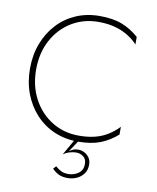

<svg xmlns="http://www.w3.org/2000/svg" viewBox="-99 -785 882 1081"><g transform="rotate(10 342.5 -244.0)"><path d="M82 -350Q82 -446 121.5 -519Q161 -592 229 -633.5Q297 -675 383 -675Q431 -675 471.5 -665Q512 -655 546.5 -635Q581 -615 608 -586V-629Q564 -668 512 -688.5Q460 -709 383 -709Q310 -709 248.5 -682.5Q187 -656 142 -607.5Q97 -559 72 -493.5Q47 -428 47 -350Q47 -272 72 -206.5Q97 -141 142 -92.5Q187 -44 248.5 -17.5Q310 9 383 9Q460 9 512 -11.5Q564 -32 608 -71V-115Q580 -86 547 -65.5Q514 -45 473.5 -35Q433 -25 383 -25Q297 -25 229 -67Q161 -109 121.5 -182.5Q82 -256 82 -350ZM376 -17 312 95Q328 83 348 77Q368 71 386 71Q409 71 427 84.5Q445 98 445 127Q445 162 419.5 180Q394 198 362 198Q339 198 322.5 190.5Q306 183 288 167L273 183Q294 204 314 212.5Q334 221 362 221Q390 221 414 210Q438 199 453.5 178Q469 157 469 127Q469 102 457.5 86Q446 70 429.5 61.5Q413 53 396 53Q378 53 368.5 57Q359 61 344 70L402 -17Z"/></g></svg>

Font: Jost ExtraLight
Style: Regular
Weight: 250
Version: Version 3.710